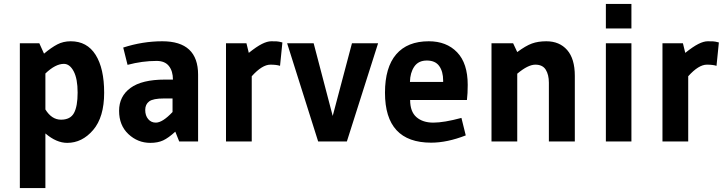

<svg xmlns="http://www.w3.org/2000/svg" viewBox="-20 -720 3701 977"><path d="M211 237H81V-500H180L204 -447Q241 -478 271.5 -494Q302 -510 340 -510Q423 -510 466.5 -441Q510 -372 510 -248Q510 -124 454 -58.5Q398 7 322 7Q267 7 211 -41ZM211 -346V-163Q243 -111 290.5 -111Q338 -111 356.5 -145Q375 -179 375 -249Q375 -319 355 -357Q335 -395 305 -395Q262 -395 211 -346Z M892 0 872 -50Q837 -18 810 -5.5Q783 7 745 7Q681 7 633.5 -37.5Q586 -82 586 -156Q586 -230 644 -272.5Q702 -315 819 -315H860Q860 -358 839.5 -384Q819 -410 777 -410Q704 -410 629 -390L607 -478Q706 -510 806 -510Q988 -510 988 -340V0ZM858 -219H815Q759 -219 739 -204Q719 -189 719 -160.5Q719 -132 734 -114Q749 -96 773 -96Q807 -96 858 -150Z M1261 -332V0H1130V-500H1234L1246 -451Q1286 -483 1313 -496.5Q1340 -510 1360.5 -510Q1381 -510 1388 -509.5Q1395 -509 1400 -508Q1405 -507 1417 -504L1405 -385Q1387 -391 1356 -391Q1314 -391 1261 -332Z M1904 -500 1745 0H1599L1441 -500H1576L1673 -130L1771 -500Z M2350 -31Q2255 6 2174 6Q1939 6 1939 -248Q1939 -377 1996 -443.5Q2053 -510 2162 -510Q2252 -510 2306 -454Q2360 -398 2360 -288Q2360 -244 2356 -211H2067Q2067 -152 2099 -124Q2131 -96 2185 -96Q2239 -96 2328 -120ZM2235 -303V-310Q2235 -356 2215 -384Q2195 -412 2152 -412Q2109 -412 2088 -381Q2067 -350 2066 -303Z M2905 0H2773V-299Q2773 -340 2757 -365.5Q2741 -391 2704 -391Q2667 -391 2612 -345V0H2481V-500H2591L2612 -455Q2655 -487 2686.5 -498.5Q2718 -510 2760 -510Q2827 -510 2866 -465.5Q2905 -421 2905 -334Z M3193 -575H3063V-700H3193ZM3193 0H3063V-500H3193Z M3482 -332V0H3351V-500H3455L3467 -451Q3507 -483 3534 -496.5Q3561 -510 3581.5 -510Q3602 -510 3609 -509.5Q3616 -509 3621 -508Q3626 -507 3638 -504L3626 -385Q3608 -391 3577 -391Q3535 -391 3482 -332Z"/></svg>

Font: Gudea
Style: Bold
Weight: 700
Designer: Agustina Mingote
Foundry: Agustina Mingote
Version: Version 1.002